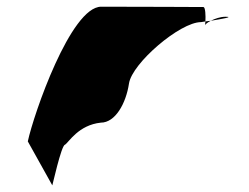

<svg xmlns="http://www.w3.org/2000/svg" viewBox="-20 -567 743 573"><path d="M63 -145 136 -14C135 -6 163 -135 174 -135C185 -142 214 -194 281 -201C324 -201 356 -258 365 -318C374 -378 517 -501 580 -501C580 -501 585 -502 593 -503C594 -520 593 -546 587 -546C587 -546 400 -547 282 -547C191 -547 80 -225 63 -145ZM593 -503C593 -498 592 -494 592 -491C592 -494 599 -500 609 -505C603 -504 598 -504 593 -503ZM609 -505C640 -510 680 -517 653 -517C637 -517 621 -511 609 -505Z"/></svg>

Font: Ampere
Style: SuExtIta
Weight: 400
Version: Version 1